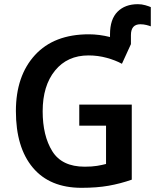

<svg xmlns="http://www.w3.org/2000/svg" viewBox="-20 -888 741 918"><path d="M639 -868Q578 -868 542 -832Q506 -796 506 -724V-711Q454 -724 405 -724Q238 -724 147 -624.5Q56 -525 56 -357Q56 -183 137 -86.5Q218 10 370 10Q443 10 499.5 0Q556 -10 610 -29V-388H359V-287H487V-104Q468 -99 444 -95Q420 -91 385 -91Q276 -91 230 -165Q184 -239 184 -356Q184 -478 243 -550.5Q302 -623 403 -623Q448 -623 490 -611.5Q532 -600 563 -583L606 -677V-720Q606 -772 651 -772Q666 -772 680 -768.5Q694 -765 701 -762V-854Q692 -858 675 -863Q658 -868 639 -868Z"/></svg>

Font: Noto Sans Display Medium
Style: Regular
Weight: 500
Designer: Monotype Design Team
Foundry: Monotype Imaging Inc.
Version: Version 1.900